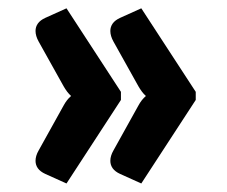

<svg xmlns="http://www.w3.org/2000/svg" viewBox="-20 -503 546 462"><path d="M140 -61.5 89 -84.5Q77 -90 71.2 -98Q65.5 -106 65.5 -116Q65.5 -128 73 -141L133 -249Q140.5 -263 151 -272Q146 -276.5 141.5 -282.5Q137 -288.5 133 -295.5L73 -403Q65.5 -416.5 65.5 -428.5Q65.5 -438.5 71.2 -446.5Q77 -454.5 89 -460L140 -483L271 -282V-262.5ZM451 -282V-262.5L320 -61.5L269 -84.5Q257 -90 251.2 -98Q245.5 -106 245.5 -116Q245.5 -128 253 -141L313 -249Q320.5 -263 331 -272Q326 -276.5 321.5 -282.5Q317 -288.5 313 -295.5L253 -403Q245.5 -416.5 245.5 -428.5Q245.5 -438.5 251.2 -446.5Q257 -454.5 269 -460L320 -483Z"/></svg>

Font: LatoHex
Style: Regular
Weight: 900
Designer: Lukasz Dziedzic
Foundry: tyPoland Lukasz Dziedzic
Version: Version 1.104; Western+Polish opensource